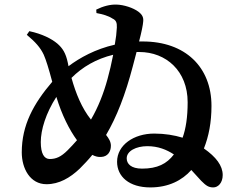

<svg xmlns="http://www.w3.org/2000/svg" viewBox="-20 -807 1040 838"><path d="M474 -568C467 -531 458 -494 449 -461C432 -399 409 -340 377 -285C337 -335 311 -399 292 -467C340 -515 400 -550 474 -568ZM108 -671 97 -655C134 -624 156 -600 171 -568C181 -545 192 -510 208 -450C126 -354 75 -261 75 -142C75 -72 111 -3 183 -3C238 -3 286 -31 328 -71C347 -90 366 -110 383 -131C396 -124 409 -121 421 -122C450 -123 464 -145 464 -171C464 -188 455 -203 443 -218C489 -296 527 -393 560 -519L576 -580H588C705 -580 799 -497 799 -361C799 -295 791 -245 777 -206C741 -217 699 -224 653 -224C564 -224 491 -174 491 -101C491 -36 544 11 636 11C716 11 775 -20 815 -65L858 -18C879 3 890 11 911 11C932 11 952 -9 952 -43C952 -84 923 -122 870 -159C891 -212 903 -272 903 -345C903 -514 789 -626 603 -626H587C598 -668 604 -698 605 -713C607 -731 601 -743 584 -756C561 -773 521 -786 489 -787C461 -788 430 -780 400 -765L401 -750C428 -745 453 -738 471 -726C486 -719 491 -709 490 -687C489 -665 486 -639 481 -612C397 -593 328 -555 279 -518L276 -533C267 -576 253 -597 230 -617C205 -638 164 -659 108 -671ZM739 -133C708 -92 667 -71 600 -71C552 -71 533 -92 533 -116C533 -148 574 -169 623 -169C670 -169 707 -154 739 -133ZM316 -195C303 -180 289 -165 275 -151C246 -122 224 -113 197 -113C173 -113 158 -136 158 -187C158 -240 180 -313 226 -384C250 -305 283 -240 316 -195Z"/></svg>

Font: Noto Serif JP
Style: Bold
Weight: 700
Designer: Ryoko NISHIZUKA 西塚涼子 (kana & ideographs); Frank Grießhammer (Latin, Greek & Cyrillic); Wenlong ZHANG 张文龙 (bopomofo); San
Foundry: Adobe
Version: Version 2.001;hotconv 1.1.0;makeotfexe 2.6.0